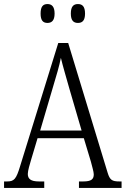

<svg xmlns="http://www.w3.org/2000/svg" viewBox="-20 -926 619 946"><path d="M364 -813C385 -813 399 -824 399 -859C399 -895 385 -906 364 -906C343 -906 329 -895 329 -859C329 -824 343 -813 364 -813ZM214 -813C234 -813 249 -824 249 -859C249 -895 234 -906 214 -906C193 -906 180 -895 180 -859C180 -824 193 -813 214 -813ZM0 0H198V-32H172C131 -32 117 -45 117 -69C117 -85 127 -118 133 -138L165 -245H393L428 -129C433 -108 442 -80 442 -67C442 -43 430 -32 390 -32H369V0H579V-32H569C532 -32 521 -39 510 -76L316 -714H267L79 -107C60 -44 50 -32 15 -32H0ZM178 -283 241 -497C257 -550 273 -604 280 -641C289 -602 305 -549 323 -485L382 -283Z"/></svg>

Font: Noto Serif Sinhala Condensed Light
Style: Regular
Weight: 300
Width: 3
Designer: Jelle Bosma - Monotype Design Team
Foundry: Monotype Imaging Inc.
Version: Version 2.007